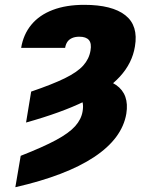

<svg xmlns="http://www.w3.org/2000/svg" viewBox="-20 -573 632 806"><path d="M89.4 -58.6 110.8 -188.5Q199.7 -218.8 252 -244.4Q304.2 -270 329.1 -297.6Q354 -325.2 359.9 -360.4Q365.2 -390.6 353.3 -404.8Q341.3 -418.9 313 -418.9Q295.4 -418.9 282.7 -413.3Q270 -407.7 262.9 -397.5Q255.9 -387.2 253.4 -372.1H68.8Q78.1 -428.7 111.6 -469.2Q145 -509.8 201.2 -531.2Q257.3 -552.7 333.5 -552.7Q450.7 -552.7 506.1 -509Q561.5 -465.3 546.4 -377.9Q535.2 -308.1 483.4 -251.5Q431.6 -194.8 334.7 -147.5Q237.8 -100.1 89.4 -58.6ZM266.1 -175.8 293.5 -246.1Q411.6 -254.9 467.5 -216.1Q523.4 -177.2 510.3 -95.7Q492.7 8.3 375.2 86.2Q257.8 164.1 44.4 212.9L66.9 81.1Q160.6 44.4 215.3 14.9Q270 -14.6 295.7 -43.5Q321.3 -72.3 326.7 -105.5Q333.5 -145 315.7 -163.8Q297.9 -182.6 266.1 -175.8Z"/></svg>

Font: Inter 24pt Black
Style: Italic
Weight: 900
Italic angle: -9.3988°
Designer: Rasmus Andersson
Foundry: rsms
Version: Version 4.001;git-66647c0bb